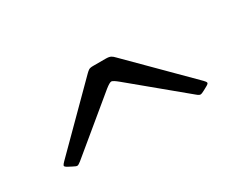

<svg xmlns="http://www.w3.org/2000/svg" viewBox="-43 -920 631 507"><g transform="rotate(-30 272.5 -666.0)"><path d="M254 -699.5 96 -569Q88.5 -563 85 -562.5Q81.5 -562 72.5 -567L60 -573.5Q52 -578 53.2 -581.2Q54.5 -584.5 60 -590L230 -760Q234.5 -764.5 238.5 -767.2Q242.5 -770 252 -770H290Q301 -770 306 -767.2Q311 -764.5 316 -759L485 -590Q490.5 -584.5 491.2 -581.2Q492 -578 483.5 -573.5L473.5 -568Q464.5 -563 460.5 -562.8Q456.5 -562.5 449 -569L292.5 -698.5Q278.5 -710 273.5 -710.5Q268.5 -711 254 -699.5Z"/></g></svg>

Font: Besley* Condensed
Style: Regular
Weight: 400
Width: 3
Designer: Owen Earl
Foundry: indestructible type*
Version: Version 3.000; ttfautohint (v1.8.3)